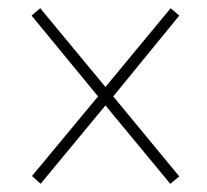

<svg xmlns="http://www.w3.org/2000/svg" viewBox="-20 -596 505 468"><path d="M79 -148 58 -167 219 -361 57 -558 78 -576 237 -384 396 -576 417 -558 256 -361 417 -166 395 -148 237 -339Z"/></svg>

Font: Noto Serif Armenian Condensed Thin
Style: Regular
Weight: 100
Width: 3
Designer: Monotype Design Team
Foundry: Monotype Imaging Inc.
Version: Version 2.008; ttfautohint (v1.8.4.7-5d5b)